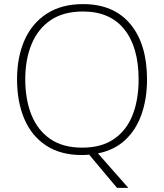

<svg xmlns="http://www.w3.org/2000/svg" viewBox="-20 -745 799 935"><path d="M696 -358Q696 -265 669.5 -189Q643 -113 590 -63.5Q537 -14 457 2L605 170H550L414 8Q405 9 396.5 9.5Q388 10 379 10Q274 10 203.5 -37Q133 -84 98 -167Q63 -250 63 -359Q63 -467 99.5 -549.5Q136 -632 208 -678.5Q280 -725 384 -725Q534 -725 615 -627.5Q696 -530 696 -358ZM103 -359Q103 -261 133 -186Q163 -111 224.5 -68.5Q286 -26 380 -26Q474 -26 535 -68Q596 -110 625.5 -184.5Q655 -259 655 -358Q655 -515 585.5 -602Q516 -689 384 -689Q289 -689 227 -647Q165 -605 134 -530.5Q103 -456 103 -359Z"/></svg>

Font: Noto Sans Lao UI ExtLt
Style: Regular
Weight: 200
Designer: Monotype Design Team
Foundry: Monotype Imaging Inc.
Version: Version 2.000; ttfautohint (v1.8.4.7-5d5b)